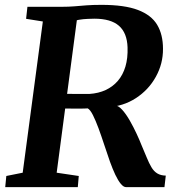

<svg xmlns="http://www.w3.org/2000/svg" viewBox="-20 -771 730 791"><path d="M1.5 0 6 -46 73.5 -59.5 156.5 -682.5 87.5 -693.5 93 -743H235Q264 -743 287 -745Q310 -747 336 -749Q362 -751 398 -751Q493 -751 548.2 -730Q603.5 -709 627.5 -668.8Q651.5 -628.5 651.5 -570Q652 -509 622.2 -455Q592.5 -401 540 -366.8Q487.5 -332.5 420 -329L451.5 -336.5Q466.5 -337.5 483 -319.2Q499.5 -301 515 -273.8Q530.5 -246.5 543 -219.5Q555.5 -192.5 562 -175.5Q575 -145.5 584.5 -122Q594 -98.5 604 -81.8Q614 -65 628 -56.5Q642 -48 663 -47.5L657.5 0H499.5Q489 0 477.8 -13.5Q466.5 -27 455.2 -50.8Q444 -74.5 433 -105Q421 -139.5 409.2 -175.2Q397.5 -211 385.8 -242.8Q374 -274.5 363 -296.5Q352 -318.5 341.5 -324.5Q339 -324 326.5 -323.8Q314 -323.5 297.2 -323.5Q280.5 -323.5 263.8 -323.8Q247 -324 236.5 -324L243.5 -384.5Q253 -384.5 268.8 -384.2Q284.5 -384 301.2 -384Q318 -384 331 -384Q344 -384 348.5 -384Q386 -386.5 415.5 -400.2Q445 -414 465.8 -438.2Q486.5 -462.5 496.8 -497Q507 -531.5 505.5 -576Q503.5 -635.5 470 -664.8Q436.5 -694 369 -694Q359.5 -694 341.5 -693.2Q323.5 -692.5 305.2 -689.5Q287 -686.5 275 -681L301 -721L213.5 -59.5L304.5 -46L300.5 0Z"/></svg>

Font: Merriweather 20pt
Style: Bold Italic
Weight: 700
Italic angle: -7.8°
Version: Version 2.101